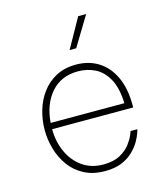

<svg xmlns="http://www.w3.org/2000/svg" viewBox="-115 -858 826 956"><g transform="rotate(-15 297.5 -380.0)"><path d="M327 -618H293L378 -770H419ZM309 10Q247 10 201.5 -14Q156 -38 127 -78Q98 -118 84 -167Q70 -216 70 -265Q70 -315 84 -364Q98 -413 127.5 -453Q157 -493 201 -516.5Q245 -540 305 -540Q369 -540 418.5 -509.5Q468 -479 496.5 -419Q525 -359 525 -270V-260H107Q107 -197 131 -143Q155 -89 200.5 -56.5Q246 -24 309 -24Q362 -24 396 -43Q430 -62 448.5 -87Q467 -112 474.5 -131Q482 -150 482 -150H517Q517 -150 512 -134Q507 -118 494 -94Q481 -70 457.5 -46Q434 -22 398 -6Q362 10 309 10ZM108 -292H488Q485 -373 458.5 -419.5Q432 -466 392 -485.5Q352 -505 305 -505Q218 -505 166.5 -446Q115 -387 108 -292Z"/></g></svg>

Font: Be Vietnam Pro Thin
Style: Regular
Weight: 100
Designer: Lam Bao, Tony Le, Vietanh Nguyen
Foundry: Yellow Type Foundry
Version: Version 1.002; ttfautohint (v1.8.3)